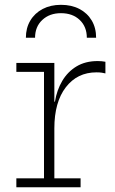

<svg xmlns="http://www.w3.org/2000/svg" viewBox="-20 -796 488 816"><path d="M388.5 -635.5H349Q349 -682.5 318.8 -711.2Q288.5 -740 239 -740Q190.5 -740 159.8 -711.2Q129 -682.5 129 -635.5H90Q90 -677 108.8 -708.5Q127.5 -740 161.2 -757.8Q195 -775.5 239 -775.5Q284 -775.5 317.5 -758Q351 -740.5 369.8 -709Q388.5 -677.5 388.5 -635.5ZM211 -38H322.5V0H49.5V-38H167V-490.5H49.5V-528.5H211ZM428 -484Q420.5 -486 411.8 -487.2Q403 -488.5 390 -488.5Q308.5 -488.5 259.8 -425.2Q211 -362 211 -250.5L199 -364H213.5Q221.5 -413 244.5 -452Q267.5 -491 305.2 -513.8Q343 -536.5 395 -536.5Q404.5 -536.5 411.8 -535.8Q419 -535 428 -533.5Z"/></svg>

Font: Hepta Slab Light
Style: Regular
Weight: 300
Designer: Michael LaGattuta
Foundry: Michael LaGattuta
Version: Version 1.102